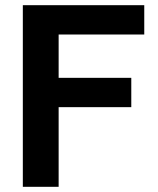

<svg xmlns="http://www.w3.org/2000/svg" viewBox="-20 -720 608 740"><path d="M68 -700H536V-587H206V-420H486V-307H206V0H68Z"/></svg>

Font: Uncut Sans Variable
Style: Regular
Weight: 400
Designer: Kasper Nordkvist
Foundry: UNCUT.wtf
Version: Version 1.303;Glyphs 3.1.2 (3151)